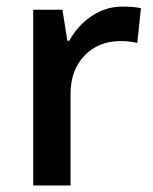

<svg xmlns="http://www.w3.org/2000/svg" viewBox="-20 -570 471 590"><path d="M356 -549.8Q390.6 -549.8 413.1 -544.9L401.9 -438Q377.4 -443.8 351.1 -443.8Q282.2 -443.8 239.5 -398.9Q196.8 -354 196.8 -282.2V0H82V-540H171.9L187 -444.8H192.9Q219.7 -493.2 262.9 -521.5Q306.2 -549.8 356 -549.8Z"/></svg>

Font: f42132580099584   
Style: Regular
Weight: 600
Foundry: Ascender Corporation
Version: Version 1.10